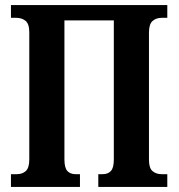

<svg xmlns="http://www.w3.org/2000/svg" viewBox="-20 -734 701 754"><path d="M23 0V-50H46Q68 -50 81.5 -62.5Q95 -75 95 -108V-607Q95 -640 80.5 -652Q66 -664 44 -664H23V-714H637V-664H615Q593 -664 579 -651.5Q565 -639 565 -606V-106Q565 -74 579 -62Q593 -50 615 -50H637V0H366V-50H383Q404 -50 415.5 -62.5Q427 -75 427 -108V-654H233V-108Q233 -75 244.5 -62.5Q256 -50 277 -50H294V0Z"/></svg>

Font: Noto Serif ExtraCondensed
Style: Bold
Weight: 700
Width: 2
Designer: Monotype Design Team
Foundry: Monotype Imaging Inc.
Version: Version 2.014; ttfautohint (v1.8.4.7-5d5b)